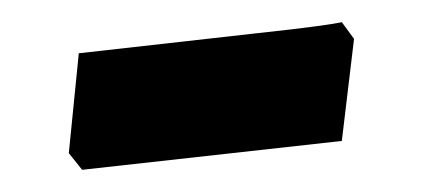

<svg xmlns="http://www.w3.org/2000/svg" viewBox="-20 -339 381 173"><path d="M42 -201 51 -291 211 -309Q248 -313 266 -315.5Q284 -318 288 -319L299 -304L288 -212L54 -186Z"/></svg>

Font: Alegreya ExtraBold
Style: Regular
Weight: 800
Designer: Juan Pablo del Peral
Foundry: Huerta Tipografica
Version: Version 2.007; ttfautohint (v1.6)